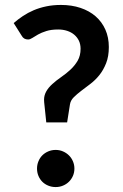

<svg xmlns="http://www.w3.org/2000/svg" viewBox="-20 -751 500 778"><path d="M130 -68Q130 -83.5 135.8 -97.5Q141.5 -111.5 151.5 -121.5Q161.5 -131.5 175.5 -137.5Q189.5 -143.5 205.5 -143.5Q221.5 -143.5 235.2 -137.5Q249 -131.5 259.2 -121.5Q269.5 -111.5 275.5 -97.5Q281.5 -83.5 281.5 -68Q281.5 -52 275.5 -38.2Q269.5 -24.5 259.2 -14.5Q249 -4.5 235.2 1.2Q221.5 7 205.5 7Q189.5 7 175.5 1.2Q161.5 -4.5 151.5 -14.5Q141.5 -24.5 135.8 -38.2Q130 -52 130 -68ZM35.5 -657.5Q52.5 -672.5 72.8 -686Q93 -699.5 116.5 -709.5Q140 -719.5 167.5 -725.2Q195 -731 227 -731Q270.5 -731 306.2 -719Q342 -707 367.5 -684.8Q393 -662.5 407 -631Q421 -599.5 421 -560.5Q421 -522.5 410 -494.8Q399 -467 382.5 -446.5Q366 -426 346.2 -411Q326.5 -396 309 -382.8Q291.5 -369.5 278.8 -356.8Q266 -344 263.5 -328L252 -255H167.5L159 -336.5Q158.5 -342 158.5 -347Q158.5 -364 167 -379.8Q175.5 -395.5 191.8 -410.2Q208 -425 228 -438.8Q248 -452.5 265.5 -468.8Q283 -485 294.8 -505.2Q306.5 -525.5 306.5 -553.5Q306.5 -571.5 299.8 -585.8Q293 -600 281 -610.2Q269 -620.5 252.2 -626Q235.5 -631.5 216 -631.5Q187.5 -631.5 167.8 -625.2Q148 -619 134.2 -611.2Q120.5 -603.5 111 -597.2Q101.5 -591 94 -591Q76 -591 68 -606Z"/></svg>

Font: Lato
Style: Bold
Weight: 700
Designer: Lukasz Dziedzic with Adam Twardoch and Botio Nikoltchev
Foundry: tyPoland Lukasz Dziedzic
Version: Version 2.010; 2014-09-01; http://www.latofonts.com/; ttfaut